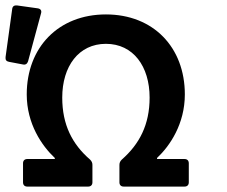

<svg xmlns="http://www.w3.org/2000/svg" viewBox="-40 -688 837 708"><path d="M4.9 -654.3 -19.5 -477.5C-20.5 -466.8 -16.6 -461.9 -6.8 -460L44.9 -450.2C54.7 -448.2 60.5 -453.1 63.5 -461.9L111.3 -638.7C114.3 -648.4 110.4 -655.3 99.6 -657.2L22.5 -668C12.7 -668.9 5.9 -665 4.9 -654.3ZM44.9 -85.9V-15.6C44.9 -5.9 50.8 0 60.5 0H285.2C294.9 0 300.8 -5.9 300.8 -15.6V-80.1C300.8 -87.9 297.9 -93.8 292 -99.6C226.6 -156.2 189.5 -227.5 189.5 -328.1C189.5 -443.4 250 -526.4 350.6 -526.4C451.2 -526.4 511.7 -443.4 511.7 -328.1C511.7 -227.5 473.6 -156.2 409.2 -99.6C403.3 -93.8 400.4 -87.9 400.4 -80.1V-15.6C400.4 -5.9 406.2 0 416 0H640.6C650.4 0 656.2 -5.9 656.2 -15.6V-85.9C656.2 -95.7 650.4 -101.6 640.6 -101.6H539.1V-105.5C586.9 -150.4 641.6 -231.4 641.6 -339.8C641.6 -513.7 525.4 -634.8 350.6 -634.8C175.8 -634.8 58.6 -513.7 58.6 -339.8C58.6 -231.4 114.3 -150.4 162.1 -105.5V-101.6H60.5C50.8 -101.6 44.9 -95.7 44.9 -85.9Z"/></svg>

Font: Ed Sans Neue SemiBold
Style: Regular
Weight: 600
Designer: Stephen Hutchings
Version: Version 1.004;PS 001.004;hotconv 1.0.88;makeotf.lib2.5.64775